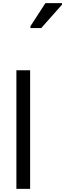

<svg xmlns="http://www.w3.org/2000/svg" viewBox="-20 -1210 417 1230"><path d="M173 0H85V-760H173ZM175 -1030V-1042L271 -1190H377V-1180L244 -1030Z"/></svg>

Font: Noto Sans Tifinagh Ghat
Style: Regular
Weight: 400
Designer: JamraPatel
Foundry: JamraPatel LLC
Version: Version 2.006; ttfautohint (v1.8.4.7-5d5b)